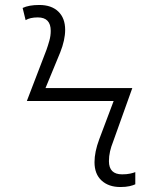

<svg xmlns="http://www.w3.org/2000/svg" viewBox="-20 -743 640 772"><path d="M464 9Q417 9 388.5 -17Q360 -43 360 -91Q360 -132 379 -183L437 -337H88L167 -543Q173 -560 178.5 -579.5Q184 -599 184 -619Q184 -673 132 -673Q101 -673 83 -662L71 -711Q96 -723 138 -723Q187 -723 214.5 -696.5Q242 -670 242 -623Q242 -603 237 -580Q232 -557 222 -532L163 -389H512L434 -171Q427 -154 422.5 -134.5Q418 -115 418 -95Q418 -42 471 -42Q490 -42 503.5 -45Q517 -48 524 -51V-2Q516 2 501 5.5Q486 9 464 9Z"/></svg>

Font: Noto Sans Mono Light
Style: Regular
Weight: 300
Designer: Monotype Design Team
Foundry: Monotype Imaging Inc.
Version: Version 2.014; ttfautohint (v1.8.4.7-5d5b)